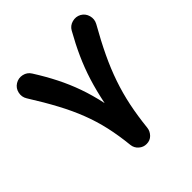

<svg xmlns="http://www.w3.org/2000/svg" viewBox="-194 -783 982 982"><g transform="rotate(-45 297.5 -292.0)"><path d="M58.1 -624.5Q81.1 -638.7 107.4 -632.8Q133.8 -627 147.9 -604Q186.5 -543 215.3 -485.8Q244.1 -428.7 265.6 -368.2Q287.1 -307.6 302.7 -235.4Q317.9 -310.1 337.6 -373Q357.4 -436 384 -495.1Q410.6 -554.2 445.8 -616.7Q458.5 -639.6 484.6 -646.7Q510.7 -653.8 534.2 -641.1Q557.1 -627.9 564.2 -601.8Q571.3 -575.7 558.6 -552.2Q514.2 -474.1 481.7 -405.8Q449.2 -337.4 426.8 -272Q404.3 -206.5 390.1 -138.2Q376 -69.8 367.7 8.8Q365.2 30.3 348.9 47.4Q332.5 64.5 307.1 64.5Q283.7 64.9 265.4 48.8Q247.1 32.7 244.6 8.8Q236.8 -66.9 222.2 -132.1Q207.5 -197.3 183.3 -259.8Q159.2 -322.3 123.5 -388.9Q87.9 -455.6 38.1 -534.7Q23.9 -557.6 29.8 -584Q35.6 -610.4 58.1 -624.5Z"/></g></svg>

Font: Mikhak-FD Bold
Style: Regular
Weight: 700
Designer: Amin Abedi
Version: Version 3.3